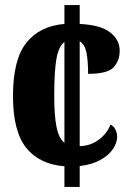

<svg xmlns="http://www.w3.org/2000/svg" viewBox="-20 -734 506 754"><path d="M233 -81Q134 -89 82.5 -154Q31 -219 31 -357Q31 -500 83.5 -566Q136 -632 233 -640V-714H293V-640Q376 -636 413 -606.5Q450 -577 450 -535Q450 -495 426 -469.5Q402 -444 326 -444Q326 -495 319.5 -527.5Q313 -560 293 -572V-160Q335 -161 367.5 -185Q400 -209 414 -245Q427 -238 433.5 -225Q440 -212 440 -197Q440 -173 423 -148Q406 -123 372.5 -105Q339 -87 293 -82V0H233ZM233 -569Q211 -553 202 -505Q193 -457 193 -358Q193 -280 202 -235.5Q211 -191 233 -173Z"/></svg>

Font: Noto Serif CondBlack
Style: Regular
Weight: 900
Width: 3
Designer: Monotype Design Team
Foundry: Monotype Imaging Inc.
Version: Version 1.001